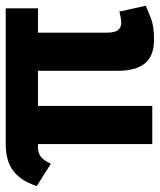

<svg xmlns="http://www.w3.org/2000/svg" viewBox="28 -574 546 655"><g transform="rotate(-90 300.5 -247.0)"><path d="M516 -156Q516 -128 525 -117Q534 -106 548 -106Q558 -106 568.5 -108Q579 -110 588 -112L608 -22Q596 -17 567.5 -5.5Q539 6 494 6Q435 6 410.5 -26Q386 -58 386 -116V-390H266V0H136V-390H126Q104 -390 91.5 -379Q79 -368 69 -346L-7 -394Q9 -446 43 -473Q77 -500 136 -500H599V-390H516Z"/></g></svg>

Font: PT Mono
Style: Bold
Weight: 700
Monospace: yes
Designer: A.Korolkova, I.Chaeva
Foundry: ParaType Ltd
Version: Version 1.000 OFL